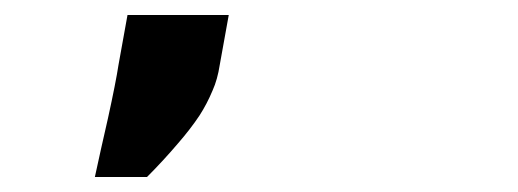

<svg xmlns="http://www.w3.org/2000/svg" viewBox="-20 -770 690 256"><path d="M150 -750 138 -683.5Q134.5 -660.5 124 -612.5Q114 -569 106.5 -534H176Q197.5 -555.5 217.5 -579Q234 -598 246 -616Q256 -631.5 263.5 -649.5Q270 -664 273 -683.5L285 -750Z"/></svg>

Font: B612
Style: Regular
Weight: 700
Italic angle: -10°
Designer: Nicolas Chauveau, Thomas Paillot, Jonathan Favre-Lamarine, Jean-Luc Vinot
Foundry: AIRBUS
Version: Version 1.008